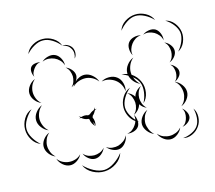

<svg xmlns="http://www.w3.org/2000/svg" viewBox="-213 -996 1455 1298"><g transform="rotate(-15 514.5 -346.5)"><path d="M70 -759Q83 -794 117.5 -814Q152 -834 190 -833Q227 -833 261 -811.5Q295 -790 307 -755Q284 -784 252 -803.5Q220 -823 190 -823Q160 -824 127 -805.5Q94 -787 70 -759ZM719 -749Q730 -785 763.5 -807Q797 -829 835 -831Q872 -833 907.5 -814Q943 -795 958 -760Q932 -788 898.5 -805Q865 -822 835 -821Q805 -820 773.5 -799.5Q742 -779 719 -749ZM307 -755Q326 -758 344.5 -748Q363 -738 372 -722Q381 -705 379.5 -684Q378 -663 365 -649Q380 -687 363 -717Q347 -747 307 -755ZM1023 -738Q1058 -731 1082 -701Q1106 -671 1111 -635Q1115 -600 1100 -565Q1085 -530 1053 -513Q1077 -540 1090.5 -573Q1104 -606 1101 -634Q1097 -662 1075.5 -690.5Q1054 -719 1023 -738ZM150 -685Q167 -702 194.5 -709Q222 -716 244 -706Q266 -696 279 -671Q292 -646 290 -622Q283 -645 267.5 -660.5Q252 -676 234 -684Q216 -692 194 -693.5Q172 -695 150 -685ZM854 -685Q871 -699 897.5 -703.5Q924 -708 944 -697Q963 -685 972.5 -660Q982 -635 978 -613Q974 -635 960.5 -651Q947 -667 932 -676Q916 -685 895.5 -689Q875 -693 854 -685ZM750 -569Q738 -589 737 -616Q736 -643 750 -661Q764 -679 790 -685.5Q816 -692 838 -685Q815 -684 797.5 -672.5Q780 -661 769 -646Q758 -632 751.5 -612Q745 -592 750 -569ZM70 -601Q61 -615 59 -635.5Q57 -656 67 -670Q77 -683 97.5 -686.5Q118 -690 134 -685Q117 -684 105.5 -675Q94 -666 86 -655Q78 -644 72 -630.5Q66 -617 70 -601ZM310 -467Q314 -476 320 -484Q308 -473 294 -467Q310 -482 316 -501Q322 -520 322 -537Q321 -555 314 -573.5Q307 -592 290 -606Q311 -599 328 -579.5Q345 -560 346 -538Q346 -517 331 -497Q345 -511 364 -519Q383 -527 402 -526Q430 -524 454 -503Q478 -482 486 -456Q469 -478 446 -489.5Q423 -501 401 -502Q378 -503 353.5 -495Q329 -487 310 -467ZM978 -597Q999 -590 1015.5 -569.5Q1032 -549 1032 -527Q1032 -505 1015.5 -485Q999 -465 978 -458Q995 -472 1001.5 -491Q1008 -510 1008 -527Q1008 -545 1001.5 -564Q995 -583 978 -597ZM70 -418Q45 -427 26.5 -451Q8 -475 8 -502Q8 -528 26.5 -552Q45 -576 70 -585Q50 -568 41 -545.5Q32 -523 32 -502Q32 -480 41 -457.5Q50 -435 70 -418ZM643 -463Q663 -463 683 -456Q683 -458 683 -462Q683 -491 703 -517Q723 -543 750 -553Q728 -535 717.5 -510Q707 -485 707 -462Q707 -453 708 -444Q745 -420 762 -379Q777 -344 770.5 -303Q764 -262 736 -237Q754 -271 759 -309Q764 -347 753 -375Q742 -402 713 -425Q718 -410 727 -395.5Q736 -381 750 -370Q727 -378 709 -399Q691 -420 685 -444Q665 -456 643 -463ZM501 -452Q524 -467 556 -467Q588 -467 610 -450Q632 -434 640.5 -403Q649 -372 640 -346Q639 -374 626 -396Q613 -418 595 -431Q578 -444 553 -451Q528 -458 501 -452ZM978 -442Q996 -435 1011 -418Q1026 -401 1026 -382Q1026 -363 1011 -346Q996 -329 978 -322Q992 -334 997 -350.5Q1002 -367 1002 -382Q1002 -397 997 -413.5Q992 -430 978 -442ZM70 -226Q44 -236 24.5 -261Q5 -286 5 -314Q5 -342 24.5 -367Q44 -392 70 -402Q49 -384 39 -360Q29 -336 29 -314Q29 -292 39 -268Q49 -244 70 -226ZM-5 -151Q-41 -164 -62 -199Q-83 -234 -83 -272Q-83 -311 -62 -346Q-41 -381 -5 -394Q-34 -369 -53.5 -336Q-73 -303 -73 -272Q-73 -242 -53.5 -208.5Q-34 -175 -5 -151ZM653 -178Q667 -158 668 -129Q671 -126 675 -123Q671 -124 668 -126Q667 -106 658 -93Q646 -76 622 -69Q598 -62 577 -67Q598 -69 613.5 -81Q629 -93 638 -107Q648 -120 652 -135Q627 -152 612.5 -181.5Q598 -211 598 -242Q598 -280 619 -314.5Q640 -349 675 -362Q646 -338 627 -305Q608 -272 608 -242Q608 -218 621 -191.5Q634 -165 654 -143Q658 -161 653 -178ZM647 -331Q676 -322 695 -294Q700 -314 715.5 -330.5Q731 -347 750 -354Q732 -339 724.5 -318Q717 -297 717 -278Q717 -259 724.5 -238.5Q732 -218 750 -202Q723 -212 706 -238Q701 -219 686 -202Q671 -185 653 -178Q671 -194 678 -215.5Q685 -237 684 -256Q683 -275 674.5 -296Q666 -317 647 -331ZM978 -322Q1003 -313 1022 -288Q1041 -263 1041 -236Q1041 -209 1022 -184.5Q1003 -160 978 -151Q999 -168 1008 -191.5Q1017 -215 1017 -236Q1017 -258 1008 -281.5Q999 -305 978 -322ZM290 -249Q294 -252 300 -254Q294 -259 290 -265Q298 -259 307 -256Q333 -264 354 -255Q355 -255 357 -256Q362 -257 367 -259Q380 -272 399 -279Q406 -286 411 -296Q410 -289 408 -281Q414 -283 421 -283Q412 -280 405 -274Q397 -256 383 -244Q382 -240 380 -235L379 -233Q386 -219 387 -202.5Q388 -186 383 -172Q383 -189 374 -204Q375 -186 383 -172Q372 -181 364 -196Q356 -211 355 -227Q354 -228 352 -229L350 -231Q325 -232 304 -250Q297 -251 290 -249ZM70 -43Q45 -52 26.5 -76Q8 -100 8 -127Q8 -153 26.5 -177Q45 -201 70 -210Q50 -193 41 -170.5Q32 -148 32 -127Q32 -106 41 -83Q50 -60 70 -43ZM753 -18Q728 -27 709 -51Q690 -75 689 -101Q689 -128 707 -152.5Q725 -177 750 -187Q730 -169 721.5 -146Q713 -123 713 -102Q714 -81 723.5 -58Q733 -35 753 -18ZM978 -135Q994 -124 1005 -103.5Q1016 -83 1012 -64Q1007 -45 988 -31Q969 -17 950 -15Q967 -24 976 -39Q985 -54 988 -69Q992 -84 991 -101.5Q990 -119 978 -135ZM1053 -115Q1072 -88 1070.5 -52Q1069 -16 1050 11Q1031 39 998.5 53.5Q966 68 934 60Q967 57 997 42.5Q1027 28 1042 6Q1057 -16 1059.5 -49.5Q1062 -83 1053 -115ZM564 -59Q562 -34 545 -11Q528 12 505 19Q481 25 455 14Q429 3 414 -17Q434 -3 457 -1Q480 1 498 -4Q517 -10 535.5 -23Q554 -36 564 -59ZM234 -15Q223 9 198 25.5Q173 42 148 40Q122 38 99.5 18Q77 -2 70 -27Q85 -6 107 4.5Q129 15 149 16Q170 18 193 11Q216 4 234 -15ZM398 -16Q390 6 369 23.5Q348 41 324 41Q301 41 279.5 24Q258 7 250 -15Q265 3 285.5 10Q306 17 324 17Q343 17 363 9.5Q383 2 398 -16ZM934 -15Q925 9 901.5 27.5Q878 46 852 46Q826 46 802.5 27.5Q779 9 770 -15Q787 5 809 13.5Q831 22 852 22Q873 22 895 13.5Q917 5 934 -15ZM498 46Q485 87 447 112.5Q409 138 366 140Q323 142 283 120.5Q243 99 226 60Q255 91 293 111Q331 131 366 130Q400 128 436 104Q472 80 498 46Z"/></g></svg>

Font: Rubik Puddles
Style: Regular
Weight: 400
Designer: Hubert and Fischer, NaN
Foundry: Hubert and Fischer, NaN
Version: Version 2.200